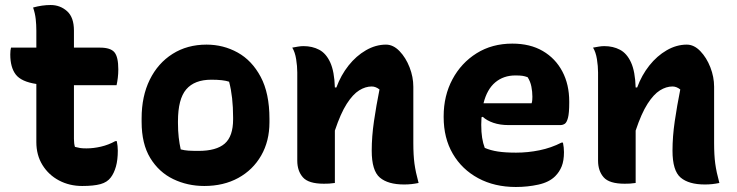

<svg xmlns="http://www.w3.org/2000/svg" viewBox="-20 -730 2940 766"><path d="M446 -167Q448 -157 449 -147.5Q450 -138 450 -129Q450 -92 442.5 -65.5Q435 -39 422 -22Q408 -3 381 4.5Q354 12 308 12Q257 12 215.5 -10Q174 -32 149.5 -71.5Q125 -111 125 -163V-395Q65 -404 43 -432.5Q21 -461 21 -513Q21 -530 24 -540H125V-608Q125 -631 122.5 -654Q120 -677 112 -700Q130 -705 147.5 -707.5Q165 -710 182 -710Q220 -710 247.5 -685.5Q275 -661 275 -608V-540H379Q421 -540 436.5 -521.5Q452 -503 452 -453Q452 -436 450 -419.5Q448 -403 445 -390H275V-176Q275 -157 279 -144Q290 -141 299.5 -139.5Q309 -138 325 -138Q353 -138 383 -145Q413 -152 440 -167Z M804 -552Q871 -552 928 -520.5Q985 -489 1020 -423.5Q1055 -358 1055 -256V-242Q1055 -167 1022 -109.5Q989 -52 930.5 -20Q872 12 795 12Q728 12 671 -15.5Q614 -43 579.5 -99.5Q545 -156 545 -244V-258Q545 -346 577.5 -412Q610 -478 668.5 -515Q727 -552 804 -552ZM823 -412Q756 -412 723 -373.5Q690 -335 690 -246V-239Q690 -208 693 -182Q696 -156 701 -134Q716 -130 732 -129Q748 -128 772 -128Q843 -128 876.5 -157Q910 -186 910 -254V-261Q910 -344 894 -404Q871 -412 823 -412Z M1316 0Q1303 2 1293 2.5Q1283 3 1272 3Q1211 3 1188.5 -22.5Q1166 -48 1166 -89V-441Q1166 -466 1161.5 -494Q1157 -522 1146 -540Q1157 -542 1168.5 -544Q1180 -546 1191 -546Q1226 -546 1253.5 -531.5Q1281 -517 1297.5 -481Q1314 -445 1316 -381H1322Q1340 -430 1370.5 -468.5Q1401 -507 1440 -529.5Q1479 -552 1520 -552Q1549 -552 1574 -526Q1599 -500 1614 -461.5Q1629 -423 1629 -384V-159Q1629 -111 1633.5 -77.5Q1638 -44 1650 0Q1635 3 1621.5 4.5Q1608 6 1592 6Q1528 6 1495.5 -21.5Q1463 -49 1463 -129Q1463 -185 1472 -246.5Q1481 -308 1494 -373Q1479 -385 1463 -385Q1438 -385 1413 -369.5Q1388 -354 1363.5 -316Q1339 -278 1316 -209Z M2024 -556Q2095 -556 2145.5 -526.5Q2196 -497 2223.5 -445Q2251 -393 2251 -325V-320Q2251 -279 2246 -260Q2241 -241 2233 -236Q2225 -231 2216 -231H2008Q1975 -231 1948.5 -240Q1922 -249 1906 -264L1901 -262Q1900 -249 1900 -234V-231Q1900 -203 1903.5 -180.5Q1907 -158 1914 -140Q1937 -130 1966.5 -125.5Q1996 -121 2039 -121Q2086 -121 2132.5 -130.5Q2179 -140 2220 -161H2226Q2228 -151 2229 -141.5Q2230 -132 2230 -123Q2230 -89 2221 -66.5Q2212 -44 2195 -27Q2171 -3 2128 6.5Q2085 16 2038 16Q1953 16 1888 -19Q1823 -54 1786.5 -116.5Q1750 -179 1750 -263V-266Q1750 -348 1785 -413.5Q1820 -479 1881.5 -517.5Q1943 -556 2024 -556ZM2036 -429Q1989 -429 1956 -401.5Q1923 -374 1909 -318H2101Q2103 -324 2103.5 -331.5Q2104 -339 2104 -344Q2104 -364 2100 -384.5Q2096 -405 2085 -422Q2074 -426 2064.5 -427.5Q2055 -429 2036 -429Z M2516 0Q2503 2 2493 2.5Q2483 3 2472 3Q2411 3 2388.5 -22.5Q2366 -48 2366 -89V-441Q2366 -466 2361.5 -494Q2357 -522 2346 -540Q2357 -542 2368.5 -544Q2380 -546 2391 -546Q2426 -546 2453.5 -531.5Q2481 -517 2497.5 -481Q2514 -445 2516 -381H2522Q2540 -430 2570.5 -468.5Q2601 -507 2640 -529.5Q2679 -552 2720 -552Q2749 -552 2774 -526Q2799 -500 2814 -461.5Q2829 -423 2829 -384V-159Q2829 -111 2833.5 -77.5Q2838 -44 2850 0Q2835 3 2821.5 4.5Q2808 6 2792 6Q2728 6 2695.5 -21.5Q2663 -49 2663 -129Q2663 -185 2672 -246.5Q2681 -308 2694 -373Q2679 -385 2663 -385Q2638 -385 2613 -369.5Q2588 -354 2563.5 -316Q2539 -278 2516 -209Z"/></svg>

Font: Recursive Sn Csl St XBd
Style: Regular
Weight: 800
Version: Version 1.085;hotconv 1.1.0;makeotfexe 2.6.0; ttfautohint (v